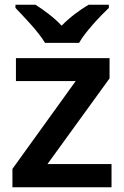

<svg xmlns="http://www.w3.org/2000/svg" viewBox="-20 -786 521 806"><path d="M312 -606C336.4 -650.4 400.4 -718.3 437 -752.9V-766.1H352.1C315.4 -744.6 273.4 -713.9 238.8 -678.2C205.6 -713.9 164.6 -743.2 128.9 -766.1H44.9V-752.9C80.1 -715.8 143.1 -650.9 168.9 -606ZM448.2 -97.2H179.2L439.9 -457V-542H46.9V-445.8H297.9L32.2 -77.1V0H448.2Z"/></svg>

Font: Noto Reveo Sans
Style: Regular
Weight: 600
Designer: Monotype Design Team
Foundry: Monotype Imaging Inc.
Version: Version 2.007